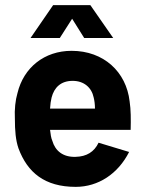

<svg xmlns="http://www.w3.org/2000/svg" viewBox="-20 -720 561 748"><path d="M275 8C363 8 440 -43 483 -128L364 -164C347 -128 317 -110 275 -109C225 -107 195 -133 184 -171C179 -182 177 -197 175 -214H489C490 -254 490 -293 485 -325C472 -440 384 -522 259 -522C153 -522 72 -457 48 -357C40 -330 36 -294 38 -257C38 -211 41 -174 52 -142C87 -48 154 8 275 8ZM99 -572H213L261 -647L308 -572H421L332 -700H187ZM175 -297C176 -314 178 -328 181 -340C191 -379 217 -405 263 -405C307 -405 337 -379 345 -340C348 -328 350 -313 350 -297Z"/></svg>

Font: Vanilla Cream ExtraBold
Style: Regular
Weight: 800
Designer: Jeremy Tribby, Jinavaṁso
Foundry: Tribby Type
Version: Version 1.422;Glyphs 3.1.2 (3151)